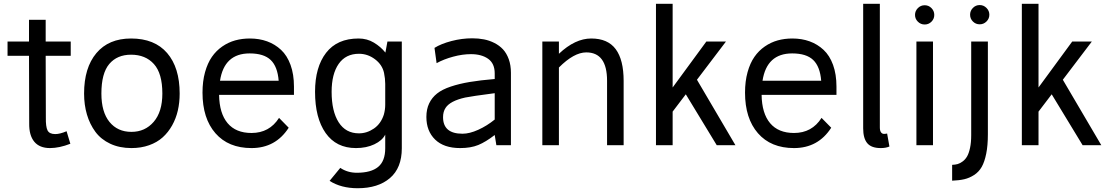

<svg xmlns="http://www.w3.org/2000/svg" viewBox="-20 -770 5870 1018"><path d="M355 -549.8V-474.1H222.2L223.1 -147Q222.2 -98.6 231.9 -78.9Q241.7 -59.1 272.9 -59.1Q297.9 -59.1 333 -74.2L353 -7.8Q294.4 15.1 245.1 15.1Q189.5 15.1 161.6 -18.8Q133.8 -52.7 134.8 -116.2L133.8 -474.1H20V-549.8H133.8V-665H222.2V-549.8Z M674.8 -565.9Q799.8 -565.9 866.2 -488.8Q932.6 -411.6 932.6 -273.9Q932.6 -226.6 922.9 -184.1Q913.1 -141.6 892.6 -105Q872.1 -68.4 842.5 -41.7Q813 -15.1 770.5 0Q728 15.1 676.8 15.1Q613.8 15.1 564.7 -7.8Q515.6 -30.8 485.8 -71Q456.1 -111.3 440.9 -162.8Q425.8 -214.4 425.8 -273.9Q425.8 -410.6 491 -488.3Q556.2 -565.9 674.8 -565.9ZM674.8 -480Q601.1 -480 559.3 -430.7Q517.6 -381.3 517.6 -273.9Q517.6 -176.3 560.5 -123.5Q603.5 -70.8 676.8 -70.8Q749 -70.8 794.9 -124Q840.8 -177.2 840.8 -273.9Q840.8 -380.9 796.1 -430.4Q751.5 -480 674.8 -480Z M1538.6 -311V-267.1H1141.6Q1143.1 -168.9 1186.8 -116.9Q1230.5 -64.9 1313.5 -64.9Q1408.7 -64.9 1459.5 -145L1510.7 -92.8Q1441.4 15.1 1313.5 15.1Q1190.9 15.1 1122.3 -63.5Q1053.7 -142.1 1053.7 -278.8Q1053.7 -338.9 1067.1 -387.2Q1080.6 -435.5 1103.5 -468.5Q1126.5 -501.5 1158.7 -523.7Q1190.9 -545.9 1227.3 -555.9Q1263.7 -565.9 1304.7 -565.9Q1354.5 -565.9 1396.2 -550.8Q1438 -535.6 1470.2 -505.6Q1502.4 -475.6 1520.5 -425.8Q1538.6 -376 1538.6 -311ZM1303.7 -486.8Q1168.9 -486.8 1146.5 -341.8H1457.5Q1451.7 -417 1415.3 -451.9Q1378.9 -486.8 1303.7 -486.8Z M2034.2 -549.8H2110.4V16.1Q2110.4 120.6 2047.4 174.3Q1984.4 228 1876.5 228Q1788.6 228 1727.5 189L1784.2 120.1Q1822.8 146 1871.6 146Q1947.3 146 1984.9 115Q2022.5 84 2022.5 16.1V-56.2Q2006.8 -24.9 1964.8 -4.9Q1922.9 15.1 1867.2 15.1Q1762.7 15.1 1706.5 -64.7Q1650.4 -144.5 1650.4 -283.2Q1650.4 -414.1 1709 -490Q1767.6 -565.9 1881.3 -565.9Q1926.3 -565.9 1962.6 -543.9Q1999 -522 2023.4 -491.2ZM2015.1 -162.1Q2022.5 -188.5 2022.5 -214.8V-325.2Q2022.5 -353 2016.1 -383.8Q2006.8 -426.8 1968.3 -455.8Q1929.7 -484.9 1883.3 -484.9Q1813 -484.9 1775.6 -431.2Q1738.3 -377.4 1738.3 -283.2Q1738.3 -180.2 1775.6 -121.6Q1813 -63 1883.3 -63Q1925.3 -63 1962.4 -88.4Q1999.5 -113.8 2015.1 -162.1Z M2483.9 -566.9Q2516.6 -566.9 2545.7 -561.3Q2574.7 -555.7 2601.3 -542.2Q2627.9 -528.8 2647 -508.3Q2666 -487.8 2677.5 -456.1Q2689 -424.3 2689 -383.8V0H2611.8L2603 -54.2Q2555.7 -17.6 2515.9 -1.2Q2476.1 15.1 2419.9 15.1Q2333.5 15.1 2287.1 -30Q2240.7 -75.2 2240.7 -149.9Q2240.7 -190.9 2255.4 -221.7Q2270 -252.4 2297.4 -274.2Q2324.7 -295.9 2370.1 -311Q2415.5 -326.2 2470.9 -335.4Q2526.4 -344.7 2603 -351.1V-380.9Q2603 -433.6 2568.1 -458.3Q2533.2 -482.9 2477.1 -482.9Q2432.1 -482.9 2382.6 -469.5Q2333 -456.1 2294.9 -435.1L2283.7 -516.1Q2318.8 -538.1 2373.8 -552.5Q2428.7 -566.9 2483.9 -566.9ZM2329.1 -148.9Q2329.1 -61 2432.1 -61Q2469.7 -61 2515.6 -81.8Q2561.5 -102.5 2603 -136.2V-275.9Q2479.5 -259.8 2446.8 -252.9Q2366.2 -234.9 2342.3 -197.8Q2329.1 -177.7 2329.1 -148.9Z M3114.7 -565.9Q3202.6 -565.9 3244.6 -509.3Q3286.6 -452.6 3286.6 -340.8V0H3198.7V-341.8Q3198.7 -492.2 3088.4 -492.2Q3023.4 -492.2 2943.4 -412.1V0H2855.5V-549.8H2943.4V-484.9Q3029.3 -565.9 3114.7 -565.9Z M3780.3 0 3616.2 -270 3546.4 -178.2V0H3458V-750H3546.4V-306.2L3725.1 -549.8H3829.1L3675.3 -347.2L3879.4 0Z M4415 -311V-267.1H4018.1Q4019.5 -168.9 4063.2 -116.9Q4106.9 -64.9 4189.9 -64.9Q4285.2 -64.9 4335.9 -145L4387.2 -92.8Q4317.9 15.1 4189.9 15.1Q4067.4 15.1 3998.8 -63.5Q3930.2 -142.1 3930.2 -278.8Q3930.2 -338.9 3943.6 -387.2Q3957 -435.5 3980 -468.5Q4002.9 -501.5 4035.2 -523.7Q4067.4 -545.9 4103.8 -555.9Q4140.1 -565.9 4181.2 -565.9Q4231 -565.9 4272.7 -550.8Q4314.5 -535.6 4346.7 -505.6Q4378.9 -475.6 4397 -425.8Q4415 -376 4415 -311ZM4180.2 -486.8Q4045.4 -486.8 4022.9 -341.8H4334Q4328.1 -417 4291.7 -451.9Q4255.4 -486.8 4180.2 -486.8Z M4645 -94.2Q4645 -77.1 4651.1 -68.6Q4657.2 -60.1 4667 -60.1Q4675.8 -60.1 4683.6 -62L4695.8 6.8Q4676.8 15.1 4649.9 15.1Q4600.1 15.1 4578.4 -10.7Q4556.6 -36.6 4556.6 -89.8V-750H4645Z M4846.7 -727.1Q4861.8 -742.2 4882.8 -742.2Q4903.8 -742.2 4918.7 -727.1Q4933.6 -711.9 4933.6 -690.9Q4933.6 -669.9 4918.7 -655Q4903.8 -640.1 4882.8 -640.1Q4861.8 -640.1 4846.7 -655Q4831.5 -669.9 4831.5 -690.9Q4831.5 -711.9 4846.7 -727.1ZM4926.8 0H4838.9V-549.8H4926.8Z M5138.4 -728Q5153.3 -743.2 5174.3 -743.2Q5195.3 -743.2 5210.4 -728Q5225.6 -712.9 5225.6 -691.9Q5225.6 -670.9 5210.4 -656Q5195.3 -641.1 5174.3 -641.1Q5153.3 -641.1 5138.4 -656Q5123.5 -670.9 5123.5 -691.9Q5123.5 -712.9 5138.4 -728ZM5028.3 104Q5044.4 103.5 5057.4 99.9Q5070.3 96.2 5084.2 85.9Q5098.1 75.7 5107.7 59.1Q5117.2 42.5 5123.3 13.9Q5129.4 -14.6 5129.4 -53.2V-549.8H5217.8V-58.1Q5217.8 1.5 5209 44.9Q5200.2 88.4 5185.1 115Q5169.9 141.6 5145 157.7Q5120.1 173.8 5093 180.2Q5065.9 186.5 5028.3 188Z M5720.2 0 5556.2 -270 5486.3 -178.2V0H5397.9V-750H5486.3V-306.2L5665 -549.8H5769L5615.2 -347.2L5819.3 0Z"/></svg>

Font: Stilu
Style: Regular
Weight: 400
Designer: Genilson Lima Santos
Foundry: Genilson Lima Santos
Version: Version 1.200;PS 001.200;hotconv 1.0.88;makeotf.lib2.5.64775